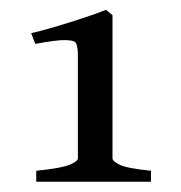

<svg xmlns="http://www.w3.org/2000/svg" viewBox="-20 -651 362 385"><path d="M52.7 -286.6V-308.6Q102.5 -313.5 119.4 -320.6Q136.2 -327.6 136.2 -333.5V-539.6Q136.2 -561.5 130.4 -566.9Q126.5 -570.3 109.6 -570.6Q92.8 -570.8 50.8 -563L42.5 -584.5Q60.5 -588.4 90.3 -597.2Q120.1 -606 148.7 -615.5Q177.2 -625 192.4 -631.3L205.6 -620.6V-333.5Q205.6 -327.6 220 -320.6Q234.4 -313.5 282.7 -308.6V-286.6Z"/></svg>

Font: Namdhinggo Medium
Style: Regular
Weight: 500
Designer: Victor Gaultney
Foundry: SIL International
Version: Version 3.001